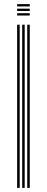

<svg xmlns="http://www.w3.org/2000/svg" viewBox="-20 -921 230 941"><path d="M113.5 0V-800H125.8V0ZM64 0V-800H76.5V0ZM88.8 0V-800H101V0ZM64 -889.5V-900.8H125.8V-889.5ZM64 -845V-856.2H125.8V-845ZM64 -867.2V-878.5H125.8V-867.2Z"/></svg>

Font: Big Shoulders Inline Text Thin Light
Style: Regular
Weight: 300
Version: Version 2.002